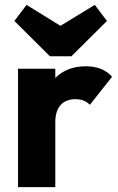

<svg xmlns="http://www.w3.org/2000/svg" viewBox="-20 -768 484 788"><path d="M54 0H207V-267C207 -330 239 -361 290 -361C316 -361 335 -352 349 -338L440 -453C414 -482 378 -496 332 -496C279 -496 238 -479 207 -448V-486H54ZM39 -682 185 -537H273L419 -682L369 -748L228 -662L89 -748Z"/></svg>

Font: MV Cash
Style: Bold
Weight: 700
Designer: Rodrigo Fuenzalida
Foundry: fragTYPE
Version: Version 1.100;Glyphs 3.1.2 (3151)